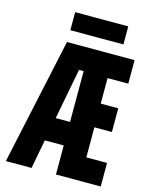

<svg xmlns="http://www.w3.org/2000/svg" viewBox="-129 -965 821 1048"><g transform="rotate(15 281.5 -441.5)"><path d="M163 -781H463V-883H163ZM8 0H153L184 -164H291V0H544V-133H427V-303H526V-437H427V-581H544V-714H162ZM265 -584H291V-297H210Z"/></g></svg>

Font: Noto Sans Mono SemiCondensed ExtraBold
Style: Regular
Weight: 800
Width: 4
Designer: Monotype Design Team
Foundry: Monotype Imaging Inc.
Version: Version 2.014